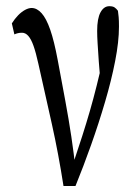

<svg xmlns="http://www.w3.org/2000/svg" viewBox="-20 -558 432 632"><path d="M189 54.2Q172.4 -52.2 150.9 -148.9Q129.4 -245.6 106.4 -347.7Q98.1 -385.3 90.3 -407.2Q82.5 -429.2 73.2 -439.7Q64 -450.2 52.7 -450.2Q44.4 -450.2 38.6 -448.7Q32.7 -447.3 27.3 -444.8L19 -481Q28.8 -496.6 39.8 -507.8Q50.8 -519 62.5 -525.4Q74.2 -531.7 84 -531.7Q101.6 -531.7 116.9 -514.6Q132.3 -497.6 145.3 -460.4Q158.2 -423.3 169.9 -360.8Q183.1 -290 194.8 -227.1Q206.5 -164.1 214.8 -108.4Q223.1 -52.7 228.5 -2.4H215.8L220.2 -17.6Q236.8 -66.9 250.5 -109.6Q264.2 -152.3 275.9 -192.9Q287.6 -233.4 298.3 -276.4Q309.1 -319.3 319.8 -368.2L312.5 -265.6Q307.6 -319.8 305.2 -355.2Q302.7 -390.6 301.3 -414.8Q299.8 -439 299.8 -456.1Q299.8 -497.1 310.8 -517.3Q321.8 -537.6 339.8 -537.6Q351.6 -537.6 357.4 -533.4Q363.3 -529.3 368.2 -522.5Q369.6 -512.7 370.6 -501.7Q371.6 -490.7 371.6 -470.2Q371.6 -420.9 359.1 -357.2Q346.7 -293.5 325.9 -222.9Q305.2 -152.3 279.8 -80.8Q254.4 -9.3 228.5 54.2Z"/></svg>

Font: Scarab Serif
Style: Regular
Weight: 400
Designer: John Roberts
Foundry: Scarab
Version: 1.0